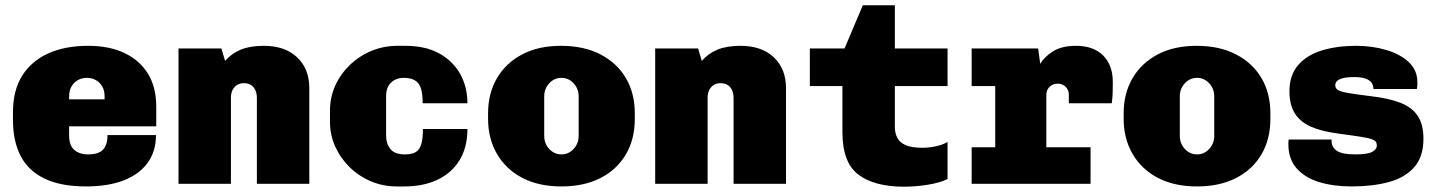

<svg xmlns="http://www.w3.org/2000/svg" viewBox="-20 -694 5440 725"><path d="M305 10Q210 10 148.5 -19.5Q87 -49 58 -105Q29 -161 29 -240V-271Q29 -353 64 -408.5Q99 -464 162.5 -492.5Q226 -521 313 -521Q392 -521 449.5 -494Q507 -467 538.5 -416Q570 -365 570 -291V-217H241V-182Q241 -145 260.5 -128Q280 -111 313 -111Q352 -111 369 -129Q386 -147 386 -184H569Q569 -122 537 -78.5Q505 -35 446 -12.5Q387 10 305 10ZM241 -319H375V-330Q375 -352 366 -367.5Q357 -383 342 -391.5Q327 -400 308 -400Q289 -400 274 -391.5Q259 -383 250 -367.5Q241 -352 241 -330Z M654 0V-511H816L830 -464Q854 -492 889 -506.5Q924 -521 976 -521Q1056 -521 1102 -477.5Q1148 -434 1148 -361V0H950V-325Q950 -350 937 -365Q924 -380 901 -380Q886 -380 875 -373Q864 -366 858 -354Q852 -342 852 -325V0Z M1478 10Q1427 10 1381.5 -9Q1336 -28 1301 -62Q1266 -96 1246 -140Q1226 -184 1226 -235V-276Q1226 -327 1246 -371Q1266 -415 1301.5 -449Q1337 -483 1383 -502Q1429 -521 1481 -521H1511Q1586 -521 1638 -492.5Q1690 -464 1717.5 -415Q1745 -366 1745 -304H1576Q1576 -341 1569 -361.5Q1562 -382 1546 -391Q1530 -400 1504 -400Q1476 -400 1457 -382.5Q1438 -365 1438 -330V-181Q1438 -152 1454 -131.5Q1470 -111 1509 -111Q1535 -111 1549.5 -119.5Q1564 -128 1570.5 -149Q1577 -170 1577 -207H1745Q1745 -138 1715.5 -89.5Q1686 -41 1632.5 -15.5Q1579 10 1507 10Z M2100 10Q2014 10 1952 -22.5Q1890 -55 1856.5 -113Q1823 -171 1823 -245V-266Q1823 -342 1857 -399.5Q1891 -457 1952.5 -489Q2014 -521 2098 -521Q2185 -521 2247.5 -488.5Q2310 -456 2343.5 -399Q2377 -342 2377 -266V-245Q2377 -168 2343 -110.5Q2309 -53 2247 -21.5Q2185 10 2100 10ZM2100 -111Q2127 -111 2146 -131.5Q2165 -152 2165 -181V-330Q2165 -359 2146 -379.5Q2127 -400 2100 -400Q2073 -400 2054 -379.5Q2035 -359 2035 -330V-181Q2035 -152 2054 -131.5Q2073 -111 2100 -111Z M2454 0V-511H2616L2630 -464Q2654 -492 2689 -506.5Q2724 -521 2776 -521Q2856 -521 2902 -477.5Q2948 -434 2948 -361V0H2750V-325Q2750 -350 2737 -365Q2724 -380 2701 -380Q2686 -380 2675 -373Q2664 -366 2658 -354Q2652 -342 2652 -325V0Z M3394 11Q3282 11 3221.5 -34.5Q3161 -80 3161 -195V-369H3038V-511H3169L3238 -674H3359V-511H3558V-369H3359V-214Q3359 -193 3367.5 -175Q3376 -157 3398.5 -146.5Q3421 -136 3463 -136Q3489 -136 3515.5 -142Q3542 -148 3558 -158V-18Q3530 -4 3484 3.5Q3438 11 3394 11Z M3738 0V-369H3649V-511H3900L3908 -453Q3923 -479 3956 -500Q3989 -521 4043 -521Q4109 -521 4145.5 -484.5Q4182 -448 4182 -384Q4182 -364 4181.5 -344Q4181 -324 4178 -304H4016V-335Q4016 -348 4010.5 -357.5Q4005 -367 3995.5 -372.5Q3986 -378 3974 -378Q3962 -378 3952 -372.5Q3942 -367 3936.5 -357.5Q3931 -348 3931 -335V0ZM3649 0V-138H4098V0Z M4500 10Q4414 10 4352 -22.5Q4290 -55 4256.5 -113Q4223 -171 4223 -245V-266Q4223 -342 4257 -399.5Q4291 -457 4352.5 -489Q4414 -521 4498 -521Q4585 -521 4647.5 -488.5Q4710 -456 4743.5 -399Q4777 -342 4777 -266V-245Q4777 -168 4743 -110.5Q4709 -53 4647 -21.5Q4585 10 4500 10ZM4500 -111Q4527 -111 4546 -131.5Q4565 -152 4565 -181V-330Q4565 -359 4546 -379.5Q4527 -400 4500 -400Q4473 -400 4454 -379.5Q4435 -359 4435 -330V-181Q4435 -152 4454 -131.5Q4473 -111 4500 -111Z M5084 10Q5015 10 4961 -6.5Q4907 -23 4876 -58.5Q4845 -94 4845 -149Q4845 -154 4845 -157.5Q4845 -161 4846 -167H5008V-163Q5008 -138 5028 -124.5Q5048 -111 5097 -111Q5144 -111 5161.5 -120.5Q5179 -130 5179 -145Q5179 -157 5170 -163.5Q5161 -170 5130 -175.5Q5099 -181 5031 -190Q4970 -198 4929.5 -216Q4889 -234 4869 -266.5Q4849 -299 4849 -349Q4849 -411 4882.5 -449Q4916 -487 4973 -504Q5030 -521 5100 -521Q5161 -521 5214 -505.5Q5267 -490 5299.5 -459.5Q5332 -429 5332 -384Q5332 -379 5332 -372.5Q5332 -366 5330 -358H5166Q5166 -373 5158 -383Q5150 -393 5134 -398Q5118 -403 5093 -403Q5022 -403 5022 -372Q5022 -361 5031.5 -354.5Q5041 -348 5069.5 -343Q5098 -338 5155 -331Q5225 -323 5269 -305.5Q5313 -288 5334 -255.5Q5355 -223 5355 -170Q5355 -102 5320 -62.5Q5285 -23 5224 -6.5Q5163 10 5084 10Z"/></svg>

Font: Chivo Mono Black
Style: Regular
Weight: 900
Designer: Hector Gatti
Foundry: Omnibus-Type
Version: Version 1.008